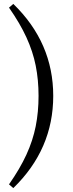

<svg xmlns="http://www.w3.org/2000/svg" viewBox="-20 -768 373 981"><path d="M177 -278Q177 -360 162.5 -432.5Q148 -505 115 -577Q82 -649 26 -729L48 -748Q252 -550 252 -278Q252 -5 48 193L26 174Q82 94 115 22Q148 -50 162.5 -123Q177 -196 177 -278Z"/></svg>

Font: Source Serif 4 Subhead
Style: Regular
Weight: 400
Designer: Frank Grießhammer
Foundry: Adobe Systems Incorporated
Version: Version 4.004;hotconv 1.0.117;makeotfexe 2.5.65602